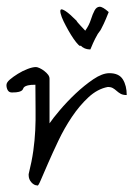

<svg xmlns="http://www.w3.org/2000/svg" viewBox="-44 -562 426 583"><path d="M43 -33.2Q52.7 -72.3 57.1 -104Q61.5 -135.7 63 -166Q64.5 -196.3 64 -229.5Q63.5 -262.7 63.5 -304.7Q47.9 -304.7 40.5 -302.7Q33.2 -300.8 30.3 -298.3Q27.3 -295.9 26.4 -293Q25.4 -290 22.9 -287.6Q20.5 -285.2 13.7 -283.2Q6.8 -281.2 -7.8 -281.2Q-16.6 -281.2 -20.5 -288.1Q-24.4 -294.9 -24.4 -303.7Q-24.4 -311.5 -14.2 -320.3Q-3.9 -329.1 10.3 -337.9Q24.4 -346.7 39.6 -352.5Q54.7 -358.4 65.4 -358.4Q69.3 -358.4 76.7 -355Q84 -351.6 90.8 -346.2Q97.7 -340.8 102.1 -335Q106.4 -329.1 106.4 -323.2V-187.5Q116.2 -202.1 137.7 -227.5Q159.2 -252.9 185.5 -277.8Q211.9 -302.7 239.3 -321.3Q266.6 -339.8 288.1 -339.8Q317.4 -339.8 329.1 -320.8Q340.8 -301.8 340.8 -273.4Q329.1 -273.4 322.3 -277.3Q315.4 -281.2 310.1 -286.1Q304.7 -291 298.8 -294.4Q293 -297.9 283.2 -297.9Q252 -292 224.6 -266.6Q197.3 -241.2 174.3 -207Q151.4 -172.9 133.3 -134.8Q115.2 -96.7 101.6 -65.4Q87.9 -34.2 79.6 -14.6Q71.3 4.9 69.3 1Q59.6 1 51.3 -8.3Q43 -17.6 43 -30.3ZM214.8 -468.8Q226.6 -485.4 231.9 -502.4Q237.3 -519.5 243.2 -530.3Q249 -541 258.3 -541.5Q267.6 -542 286.1 -525.4Q276.4 -501 271 -489.7Q265.6 -478.5 262.7 -473.1Q259.8 -467.8 257.8 -465.8Q255.9 -463.9 252.9 -459Q250 -454.1 244.6 -443.8Q239.3 -433.6 230.5 -412.1H226.6Q220.7 -412.1 213.4 -415Q206.1 -418 201.2 -423.8Q200.2 -419.9 193.8 -426.3Q187.5 -432.6 179.7 -443.8Q171.9 -455.1 163.6 -469.7Q155.3 -484.4 148.9 -497.6Q142.6 -510.7 140.1 -521Q137.7 -531.2 141.1 -533.2Q144.5 -535.2 155.8 -527.8Q167 -520.5 188.5 -499Q188.5 -498 192.4 -493.2Q196.3 -488.3 201.2 -483.4Q206.1 -478.5 210 -474.1Q213.9 -469.7 214.8 -468.8Z"/></svg>

Font: Zeyada
Style: Regular
Weight: 400
Version: Version 1.002 2010